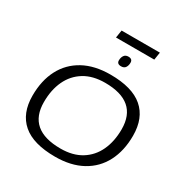

<svg xmlns="http://www.w3.org/2000/svg" viewBox="-227 -1205 1339 1394"><g transform="rotate(30 443.0 -508.5)"><path d="M429 9Q246 9 156 -68.5Q66 -146 66 -294Q66 -421 114.5 -514Q163 -607 256 -658Q349 -709 481 -709Q664 -709 754 -631.5Q844 -554 844 -406Q844 -280 795.5 -186.5Q747 -93 654 -42Q561 9 429 9ZM434 -62Q536 -62 606.5 -105.5Q677 -149 713 -226.5Q749 -304 749 -405Q749 -638 477 -638Q374 -638 303.5 -594.5Q233 -551 197 -474Q161 -397 161 -295Q161 -62 434 -62ZM516 -799Q481 -799 481 -829Q481 -853 492.5 -870Q504 -887 528 -887Q563 -887 563 -856Q563 -832 552 -815.5Q541 -799 516 -799ZM380 -962 390 -1026H711L701 -962Z"/></g></svg>

Font: Georama Extended
Style: Italic
Weight: 400
Width: 7
Italic angle: -9°
Designer: Jean-Baptiste Levee
Foundry: Production Type
Version: Version 1.000